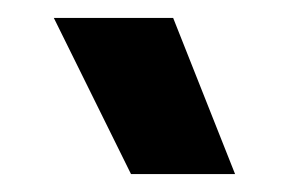

<svg xmlns="http://www.w3.org/2000/svg" viewBox="-20 -763 322 214"><path d="M40 -743H173L242 -569H126Z"/></svg>

Font: Prompt Medium
Style: Regular
Weight: 500
Designer: Katatrad Team
Foundry: CadsonDemak
Version: Version 1.000